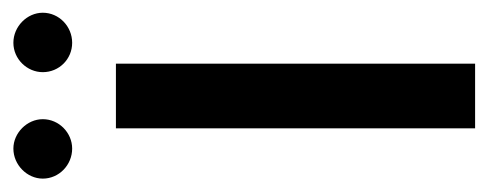

<svg xmlns="http://www.w3.org/2000/svg" viewBox="-252 -500 747 294"><g transform="rotate(-90 122.0 -353.5)"><path d="M171 -550H72V0H171ZM86 -662C86 -686 65 -707 41 -707C16 -707 -5 -686 -5 -662C-5 -637 16 -617 41 -617C65 -617 86 -637 86 -662ZM249 -662C249 -686 228 -707 203 -707C178 -707 158 -686 158 -662C158 -637 178 -617 203 -617C228 -617 249 -637 249 -662Z"/></g></svg>

Font: Bruno Ace SC
Style: Regular
Weight: 400
Designer: Astigmatic (AOETI)
Foundry: Astigmatic (AOETI)
Version: Version 1.000